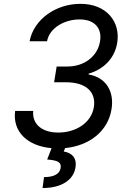

<svg xmlns="http://www.w3.org/2000/svg" viewBox="-20 -757 678 992"><path d="M58.2 -183.9C44 -76.7 121.4 -2.5 246.4 8.5L223.7 67.1C277.3 71.4 298.7 80.3 293 112.6C286.9 145.2 252.8 158 207.4 158L199.9 214.5C299.7 214.5 359.4 171.5 369.7 109.7C379.3 55 346.9 31.6 309.3 25.9L316.4 8.2C442.5 -4.3 537.6 -79.2 556.1 -192.1C571.4 -284.1 528.1 -356.9 437.9 -372.2V-376.4C515.3 -398.8 572.8 -455.6 585.6 -535.9C603 -641.7 533.4 -737.2 395.2 -737.2C269.9 -737.2 154.8 -658.4 132.8 -543.7H223C236.2 -614.7 315 -656.6 391 -656.6C469.1 -656.6 508.2 -611.2 496.8 -543C483.7 -464.1 413.7 -413.4 328.8 -413.4H272.7L259.6 -332H320C428.6 -332 476.2 -278.8 465.2 -204.9C452.4 -121.8 371.4 -72.1 281.2 -72.1C197.1 -72.1 145.2 -115.4 151.6 -183.9Z"/></svg>

Font: Margiela Sans Text
Style: Italic
Weight: 400
Italic angle: -9.39999°
Designer: Stefan Endress, Andreas Faust
Version: Version 1.100;FEAKit 1.0